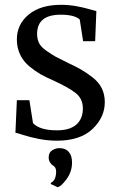

<svg xmlns="http://www.w3.org/2000/svg" viewBox="-20 -576 482 797"><path d="M216 8Q178 8 140.5 0.5Q103 -7 77 -15.5Q51 -24 44 -25L50 -160H102L117 -65Q145 -35 216 -35Q270 -35 297 -59Q324 -83 324 -126Q324 -166 294.5 -189.5Q265 -213 197 -244Q169 -256 148 -268Q127 -280 102 -300.5Q77 -321 63.5 -349.5Q50 -378 50 -412Q50 -475 99 -515.5Q148 -556 233 -556Q265 -556 296 -550.5Q327 -545 350.5 -538Q374 -531 380 -530L375 -405H325L311 -495Q289 -515 232 -515Q134 -515 134 -435Q134 -414 142 -397.5Q150 -381 173 -365Q196 -349 210.5 -341Q225 -333 264 -314Q298 -298 318 -286.5Q338 -275 364 -255Q390 -235 402.5 -209.5Q415 -184 415 -152Q415 -89 364 -40.5Q313 8 216 8ZM279 99Q279 137 256 168Q233 199 219 201L191 188V183Q213 173 213 135Q213 117 197 109Q182 96 182 78Q182 57 196.5 48Q211 39 225 39H228Q252 39 265.5 54.5Q279 70 279 99Z"/></svg>

Font: Aikya Medium
Style: Regular
Weight: 500
Designer: Neelakash Kshetrimayum (Latin subset based on Merriweather by Eben Sorkin)
Foundry: Brand New Type
Version: Version 1.00 b005